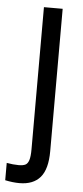

<svg xmlns="http://www.w3.org/2000/svg" viewBox="-89 -591 353 817"><g transform="rotate(5 87.5 -182.5)"><path d="M-35 188V114Q-7 119 16 119Q35 119 45 114Q55 109 60 93.5Q65 78 65 47V-560H145V48Q145 125 115 160Q85 195 26 195Q-2 195 -35 188Z"/></g></svg>

Font: TASA Explorer VF
Style: Regular
Weight: 400
Designer: Weizhong Zhang
Foundry: Local Remote
Version: Version 1.000;Glyphs 3.2 (3192)